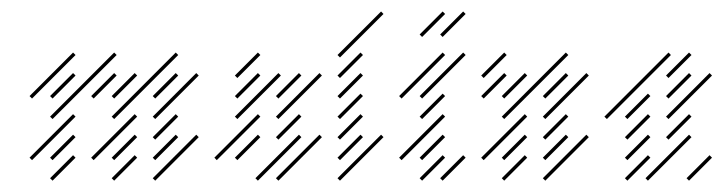

<svg xmlns="http://www.w3.org/2000/svg" viewBox="-20 -310 1259 334"><path d="M71.4 -138.6 111.4 -178.6 107.1 -182.9 67.1 -142.9ZM71.4 -102.9 182.9 -214.3 178.6 -218.6 67.1 -107.1ZM35.7 -31.4 111.4 -107.1 107.1 -111.4 31.4 -35.7ZM71.4 4.3 111.4 -35.7 107.1 -40 67.1 0ZM71.4 -31.4 111.4 -71.4 107.1 -75.7 67.1 -35.7ZM35.7 -138.6 111.4 -214.3 107.1 -218.6 31.4 -142.9ZM178.6 -102.9 290 -214.3 285.7 -218.6 174.3 -107.1ZM142.9 -31.4 218.6 -107.1 214.3 -111.4 138.6 -35.7ZM178.6 -31.4 218.6 -71.4 214.3 -75.7 174.3 -35.7ZM178.6 4.3 218.6 -35.7 214.3 -40 174.3 0ZM142.9 -138.6 182.9 -178.6 178.6 -182.9 138.6 -142.9ZM178.6 -138.6 218.6 -178.6 214.3 -182.9 174.3 -142.9ZM250 -138.6 290 -178.6 285.7 -182.9 245.7 -142.9ZM250 -102.9 325.7 -178.6 321.4 -182.9 245.7 -107.1ZM250 -67.1 290 -107.1 285.7 -111.4 245.7 -71.4ZM250 -31.4 290 -71.4 285.7 -75.7 245.7 -35.7ZM250 4.3 325.7 -71.4 321.4 -75.7 245.7 0Z M392.9 -31.4 432.9 -71.4 428.6 -75.7 388.6 -35.7ZM357.1 -31.4 432.9 -107.1 428.6 -111.4 352.9 -35.7ZM392.9 -102.9 468.6 -178.6 464.3 -182.9 388.6 -107.1ZM428.6 4.3 504.3 -71.4 500 -75.7 424.3 0ZM464.3 4.3 540 -71.4 535.7 -75.7 460 0ZM464.3 -138.6 504.3 -178.6 500 -182.9 460 -142.9ZM392.9 -138.6 432.9 -178.6 428.6 -182.9 388.6 -142.9ZM464.3 -102.9 540 -178.6 535.7 -182.9 460 -107.1ZM464.3 -67.1 504.3 -107.1 500 -111.4 460 -71.4ZM392.9 -174.3 432.9 -214.3 428.6 -218.6 388.6 -178.6Z M571.4 4.3 647.1 -71.4 642.9 -75.7 567.1 0ZM571.4 -31.4 611.4 -71.4 607.1 -75.7 567.1 -35.7ZM571.4 -67.1 611.4 -107.1 607.1 -111.4 567.1 -71.4ZM571.4 -102.9 611.4 -142.9 607.1 -147.1 567.1 -107.1ZM571.4 -138.6 611.4 -178.6 607.1 -182.9 567.1 -142.9ZM571.4 -174.3 611.4 -214.3 607.1 -218.6 567.1 -178.6ZM571.4 -210 647.1 -285.7 642.9 -290 567.1 -214.3Z M714.3 -138.6 790 -214.3 785.7 -218.6 710 -142.9ZM714.3 -102.9 754.3 -142.9 750 -147.1 710 -107.1ZM678.6 -31.4 754.3 -107.1 750 -111.4 674.3 -35.7ZM714.3 -31.4 754.3 -71.4 750 -75.7 710 -35.7ZM714.3 4.3 754.3 -35.7 750 -40 710 0ZM750 4.3 790 -35.7 785.7 -40 745.7 0ZM678.6 -138.6 754.3 -214.3 750 -218.6 674.3 -142.9ZM714.3 -245.7 754.3 -285.7 750 -290 710 -250ZM750 -245.7 790 -285.7 785.7 -290 745.7 -250Z M857.1 -102.9 968.6 -214.3 964.3 -218.6 852.9 -107.1ZM821.4 -31.4 897.1 -107.1 892.9 -111.4 817.1 -35.7ZM857.1 -31.4 897.1 -71.4 892.9 -75.7 852.9 -35.7ZM857.1 -138.6 897.1 -178.6 892.9 -182.9 852.9 -142.9ZM928.6 -138.6 968.6 -178.6 964.3 -182.9 924.3 -142.9ZM928.6 -102.9 1004.3 -178.6 1000 -182.9 924.3 -107.1ZM928.6 -67.1 968.6 -107.1 964.3 -111.4 924.3 -71.4ZM928.6 -31.4 968.6 -71.4 964.3 -75.7 924.3 -35.7ZM928.6 4.3 1004.3 -71.4 1000 -75.7 924.3 0ZM821.4 -138.6 861.4 -178.6 857.1 -182.9 817.1 -142.9ZM821.4 -174.3 861.4 -214.3 857.1 -218.6 817.1 -178.6ZM857.1 4.3 897.1 -35.7 892.9 -40 852.9 0Z M1071.4 4.3 1111.4 -35.7 1107.1 -40 1067.1 0ZM1071.4 -31.4 1111.4 -71.4 1107.1 -75.7 1067.1 -35.7ZM1071.4 -67.1 1111.4 -107.1 1107.1 -111.4 1067.1 -71.4ZM1178.6 4.3 1218.6 -35.7 1214.3 -40 1174.3 0ZM1107.1 4.3 1182.9 -71.4 1178.6 -75.7 1102.9 0ZM1142.9 -67.1 1182.9 -107.1 1178.6 -111.4 1138.6 -71.4ZM1142.9 -102.9 1218.6 -178.6 1214.3 -182.9 1138.6 -107.1ZM1142.9 -138.6 1182.9 -178.6 1178.6 -182.9 1138.6 -142.9ZM1142.9 -174.3 1182.9 -214.3 1178.6 -218.6 1138.6 -178.6ZM1035.7 -102.9 1147.1 -214.3 1142.9 -218.6 1031.4 -107.1ZM1071.4 -102.9 1111.4 -142.9 1107.1 -147.1 1067.1 -107.1Z"/></svg>

Font: Gossip Low Needlepoint
Style: Regular
Weight: 100
Width: 3
Designer: Deborah Khodanovich
Version: Version 1.001;Glyphs 3.3.1 (3343)